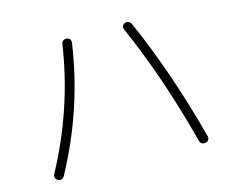

<svg xmlns="http://www.w3.org/2000/svg" viewBox="-99 -848 1199 994"><g transform="rotate(-15 500.0 -351.0)"><path d="M856 -15Q762 -376 631 -673Q627 -682 631 -691.5Q635 -701 644 -704Q654 -708 663.5 -703.5Q673 -699 678 -689Q811 -388 906 -27Q909 -17 904 -8Q899 1 888 3Q863 8 856 -15ZM98 -9Q89 -14 86 -24Q83 -34 88 -43Q253 -348 303 -682Q304 -692 312 -698.5Q320 -705 331 -704Q342 -703 348 -695Q354 -687 353 -677Q303 -332 133 -20Q121 1 98 -9Z"/></g></svg>

Font: Rounded Mplus 1c Light
Style: Regular
Weight: 300
Version: Version 1.059.20150529